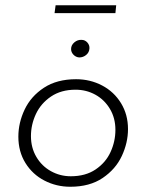

<svg xmlns="http://www.w3.org/2000/svg" viewBox="-20 -704 559 732"><path d="M248 8Q195 8 149.5 -15.5Q104 -39 77 -82.5Q50 -126 50 -183Q50 -236 74 -286.5Q98 -337 147.5 -369.5Q197 -402 270 -402Q324 -402 369.5 -378Q415 -354 441.5 -310.5Q468 -267 468 -212Q468 -160 444.5 -109.5Q421 -59 371.5 -25.5Q322 8 248 8ZM250 -32Q306 -32 344.5 -58Q383 -84 401.5 -124.5Q420 -165 420 -209Q420 -254 399 -289Q378 -324 343.5 -343Q309 -362 268 -362Q213 -362 174.5 -336Q136 -310 117 -269.5Q98 -229 98 -185Q98 -141 118.5 -106Q139 -71 174 -51.5Q209 -32 250 -32ZM251 -517Q251 -532 263.5 -542.5Q276 -553 291 -552Q304 -552 313 -542Q322 -532 321 -519Q320 -504 308.5 -494.5Q297 -485 282 -485Q269 -486 260 -495.5Q251 -505 251 -517ZM423 -684 420 -654H188L192 -684Z"/></svg>

Font: Josefin Sans Light
Style: Italic
Weight: 300
Italic angle: -7°
Designer: Santiago Orozco
Foundry: Typemade
Version: Version 2.000